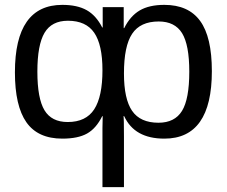

<svg xmlns="http://www.w3.org/2000/svg" viewBox="-20 -557 927 785"><path d="M846.2 -266.1Q846.2 9.8 651.9 9.8Q529.8 9.8 487.8 -82H484.9Q486.8 -76.2 486.8 1V208H398.9V-33.2L399.9 -82H397.9Q373 -31.7 335.9 -11Q298.8 9.8 234.9 9.8Q134.8 9.8 87.9 -57.1Q41 -124 41 -261.2Q41 -537.1 234.9 -537.1Q295.9 -537.1 334.5 -515.4Q373 -493.7 397.9 -444.8H399.9V-527.8H485.8V-441.9H487.8Q512.2 -491.2 551 -514.2Q589.8 -537.1 651.9 -537.1Q750.5 -537.1 798.3 -471.4Q846.2 -405.8 846.2 -266.1ZM753.9 -264.2Q753.9 -373.5 724.4 -421.4Q694.8 -469.2 628.9 -469.2Q553.7 -469.2 520.3 -418.9Q486.8 -368.7 486.8 -256.8Q486.8 -151.9 520.3 -103.5Q553.7 -55.2 627.9 -55.2Q694.3 -55.2 724.1 -103.5Q753.9 -151.9 753.9 -264.2ZM398.9 -270Q398.9 -374 365.2 -423.1Q331.5 -472.2 257.8 -472.2Q191.4 -472.2 162.1 -422.9Q132.8 -373.5 132.8 -264.2Q132.8 -154.3 161.9 -106.2Q190.9 -58.1 256.8 -58.1Q331.5 -58.1 365.2 -110.1Q398.9 -162.1 398.9 -270Z"/></svg>

Font: Libra Sans Modern
Style: Regular
Weight: 400
Foundry: Stefan Peev, Context Ltd
Version: Version 1.000